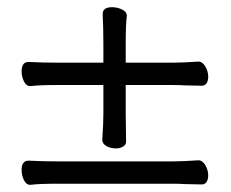

<svg xmlns="http://www.w3.org/2000/svg" viewBox="-20 -521 640 533"><path d="M558 -308Q558 -297 553.5 -290Q549 -283 540 -283L492 -284Q480 -285 459 -285H329V-206L330 -128Q330 -119 321.5 -114Q313 -109 302 -109Q287 -109 275.5 -115.5Q264 -122 264 -133V-135Q267 -177 267 -205V-285H140Q89 -285 65 -282H63Q53 -282 46.5 -295Q40 -308 40 -323Q40 -349 59 -349Q99 -347 141 -347H267V-400Q267 -442 265 -482Q265 -501 291 -501Q306 -501 319 -494.5Q332 -488 332 -478V-476Q329 -452 329 -401V-347H460Q488 -347 530 -350H531Q542 -350 550 -336.5Q558 -323 558 -308ZM59 -75Q99 -73 141 -73H460Q488 -73 530 -76H531Q542 -76 550 -62.5Q558 -49 558 -34Q558 -23 553.5 -16Q549 -9 540 -9L492 -10Q480 -11 459 -11H140Q89 -11 65 -8H63Q53 -8 46.5 -21Q40 -34 40 -49Q40 -75 59 -75Z"/></svg>

Font: Iansui 0.93
Style: Regular
Weight: 400
Designer: But Ko / Fontworks Inc.
Foundry: zi-hi.com / Fontworks Inc.
Version: Version 0.931